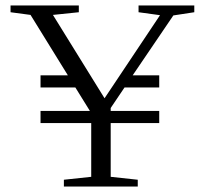

<svg xmlns="http://www.w3.org/2000/svg" viewBox="-20 -683 750 703"><path d="M213.9 0V-24.9L314 -35.6V-232.4H128.4V-276.9H309.1L255.9 -362.8H128.4V-407.2H228.5L91.8 -628.4L18.6 -638.2V-663.1H268.6V-638.2L173.8 -628.4L362.8 -323.2L565.9 -627.4L487.3 -638.2V-663.1H691.4V-638.2L614.7 -626.5L465.8 -407.2H563V-362.8H436L385.3 -287.6V-276.9H563V-232.4H385.3V-35.6L484.4 -24.9V0Z"/></svg>

Font: Elstob Light
Style: Regular
Weight: 300
Designer: Peter S. Baker
Version: Version 1.015